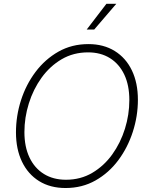

<svg xmlns="http://www.w3.org/2000/svg" viewBox="-20 -967 767 998"><path d="M320.8 10.3Q241.2 10.3 183.3 -25.6Q125.5 -61.5 94.2 -126.7Q63 -191.9 63 -278.8Q63 -364.3 89.1 -445.8Q115.2 -527.3 164.8 -593.3Q214.4 -659.2 283.7 -698.5Q353 -737.8 439.5 -737.8Q518.6 -737.8 576.4 -701.9Q634.3 -666 665.5 -601.1Q696.8 -536.1 696.8 -448.2Q696.8 -363.8 670.4 -282Q644 -200.2 595 -134.3Q545.9 -68.4 476.6 -29.1Q407.2 10.3 320.8 10.3ZM322.8 -32.7Q398.9 -32.7 459.7 -68.6Q520.5 -104.5 563.5 -164.3Q606.4 -224.1 629.4 -297.6Q652.3 -371.1 652.3 -446.8Q652.3 -523.9 626 -579.3Q599.6 -634.8 551.5 -664.8Q503.4 -694.8 438 -694.8Q361.3 -694.8 300.3 -658.9Q239.3 -623 196 -563Q152.8 -502.9 129.9 -429.4Q106.9 -356 106.9 -280.3Q106.9 -204.1 133.3 -148.4Q159.7 -92.8 208.3 -62.7Q256.8 -32.7 322.8 -32.7ZM430.7 -813.5 533.2 -947.3H584.5L469.7 -813.5Z"/></svg>

Font: Inter 24pt ExtraLight
Style: Italic
Weight: 250
Italic angle: -9.3988°
Version: Version 4.001;git-66647c0bb